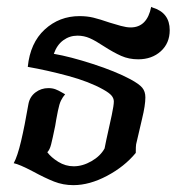

<svg xmlns="http://www.w3.org/2000/svg" viewBox="-20 -536 515 560"><path d="M76 -36Q36 -57 20 -60Q31 -80 41.5 -124.5Q52 -169 63 -233Q67 -254 83.5 -266.5Q100 -279 121 -279Q133 -279 142 -275.5Q151 -272 158.5 -267.5Q166 -263 170 -261Q163 -253 158 -243Q153 -233 149 -213Q143 -183 141 -169Q133 -130 129 -114.5Q125 -99 118 -92Q129 -77 150 -64Q171 -51 195 -51Q221 -51 247 -66Q273 -81 285 -103Q289 -124 298 -164Q300 -172 306 -200.5Q312 -229 312 -240Q312 -249 305.5 -257Q299 -265 281 -275Q240 -298 179 -314.5Q118 -331 61 -341Q68 -411 110.5 -450Q153 -489 212 -489Q234 -489 252.5 -484.5Q271 -480 300 -470Q316 -465 332.5 -460.5Q349 -456 361 -456Q409 -456 421 -516L425 -514Q475 -499 475 -448Q475 -410 449 -386.5Q423 -363 383 -363Q356 -363 333.5 -373Q311 -383 283 -401Q259 -417 242 -424.5Q225 -432 206 -432Q183 -432 164.5 -418.5Q146 -405 137 -379Q184 -371 250.5 -349.5Q317 -328 360 -305Q386 -291 395 -280Q404 -269 404 -252Q404 -229 394.5 -190Q385 -151 384 -145L377 -115Q376 -110 376 -90Q343 -50 292 -23Q241 4 194 4Q164 4 137.5 -6.5Q111 -17 76 -36Z"/></svg>

Font: Charmonman
Style: Bold
Weight: 700
Designer: Ekaluck Peanpanawate
Foundry: Cadson Demak Co.,Ltd.
Version: Version 1.000; ttfautohint (v1.6)